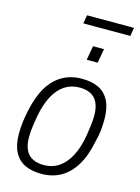

<svg xmlns="http://www.w3.org/2000/svg" viewBox="-131 -947 750 1031"><g transform="rotate(15 244.0 -431.0)"><path d="M203 12Q148 12 110 -7Q72 -26 52 -65.5Q32 -105 32 -167Q32 -198 36 -230Q40 -262 47 -295Q64 -377 96 -430.5Q128 -484 175.5 -511Q223 -538 284 -538Q340 -538 378 -519Q416 -500 436 -460Q456 -420 456 -357Q456 -327 452.5 -294.5Q449 -262 440 -230Q424 -149 391.5 -95.5Q359 -42 312 -15Q265 12 203 12ZM204 -37Q251 -37 287.5 -61.5Q324 -86 349 -133.5Q374 -181 386 -251Q390 -278 392.5 -297.5Q395 -317 396.5 -332.5Q398 -348 398 -362Q398 -406 384.5 -434.5Q371 -463 345.5 -476Q320 -489 283 -489Q238 -489 202 -466Q166 -443 141 -397Q116 -351 103 -282Q98 -255 95 -233.5Q92 -212 90.5 -195.5Q89 -179 89 -164Q89 -119 102.5 -91Q116 -63 142 -50Q168 -37 204 -37ZM281 -643 295 -722H356L342 -643ZM213 -827 221 -874H482L474 -827Z"/></g></svg>

Font: Archivo SemiCondensed ExtraLight
Style: Italic
Weight: 250
Width: 4
Italic angle: -10°
Designer: Hector Gatti
Foundry: Omnibus-Type
Version: Version 2.001